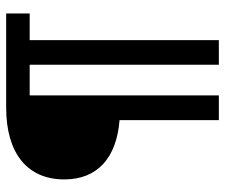

<svg xmlns="http://www.w3.org/2000/svg" viewBox="-74 -660 733 626"><g transform="rotate(-90 293.0 -346.5)"><path d="M214.8 0H295.4V-616.7H395.5V0H475.6V-616.7H562.5V-693.4H255.9C105.5 -693.4 21.5 -623.5 21.5 -503.9C21.5 -396 91.3 -333.5 214.8 -323.7Z"/></g></svg>

Font: Cascadia Code SemiLight
Style: Regular
Weight: 350
Monospace: yes
Designer: Aaron Bell
Foundry: Saja Typeworks
Version: Version 2404.023